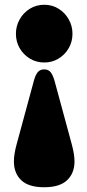

<svg xmlns="http://www.w3.org/2000/svg" viewBox="-20 -609 365 808"><path d="M166 179Q100.5 179 69.5 149.5Q38.5 120 38.5 70.5Q38.5 41 49.5 0L122.5 -269Q129 -293.5 138.8 -305.2Q148.5 -317 166 -317Q183.5 -317 193 -305.2Q202.5 -293.5 209.5 -269L282.5 0Q293.5 41 293.5 70.5Q293.5 120 262.2 149.5Q231 179 166 179ZM166.5 -589Q199.5 -589 226.5 -572.2Q253.5 -555.5 269.2 -527.5Q285 -499.5 285 -467Q285 -433.5 269.2 -406.2Q253.5 -379 226.5 -362.5Q199.5 -346 166.5 -346Q132.5 -346 105.5 -362.5Q78.5 -379 62.8 -406.2Q47 -433.5 47 -467Q47 -499.5 62.8 -527.5Q78.5 -555.5 105.5 -572.2Q132.5 -589 166.5 -589Z"/></svg>

Font: Fraunces 9pt S000 Black
Style: Regular
Weight: 900
Version: Version 1.000; ttfautohint (v1.8.3)